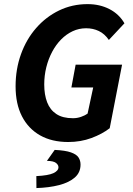

<svg xmlns="http://www.w3.org/2000/svg" viewBox="-20 -684 651 941"><path d="M314.4 12Q233.9 12 176.3 -20.7Q118.7 -53.4 87.5 -114.2Q56.4 -175.1 56.4 -260.8Q56.4 -345.4 82.9 -418.7Q109.4 -492.1 157.4 -546.8Q205.3 -601.6 269.5 -632.7Q333.8 -663.8 409.2 -663.8Q469 -663.8 516.2 -639.5Q563.5 -615.2 589.9 -569.8L513.5 -488.2Q492.9 -518.4 464.3 -532Q435.8 -545.5 402.2 -545.5Q367.1 -545.5 336 -531Q304.9 -516.4 279.5 -490.6Q254 -464.7 235.5 -429.8Q217 -394.9 206.9 -354.3Q196.8 -313.7 196.8 -270.1Q196.8 -220 211 -182.8Q225.2 -145.7 256.1 -125.2Q287 -104.6 337.8 -104.6Q357.8 -104.6 376.9 -111.2Q396 -117.7 409.3 -127.3L436.8 -255.4H329.9L350.7 -367.1H578.3L517.7 -55.6Q481.2 -27.3 428.4 -7.6Q375.6 12 314.4 12ZM158.5 237.7 158.1 179.1Q216.8 176.2 241.6 164.7Q266.5 153.1 266.5 135.5Q266.5 124.1 254.4 114.5Q242.3 104.9 210 104.4L248 50.7Q300.5 53.2 327.7 62.9Q355 72.5 364.8 87.7Q374.7 102.9 374.7 122.6Q374.7 161.3 346.7 185.9Q318.6 210.5 269.7 223.2Q220.8 235.8 158.5 237.7Z"/></svg>

Font: Source Sans 3 VF
Style: Italic
Weight: 200
Italic angle: -11°
Designer: Paul D. Hunt
Foundry: Adobe Systems Incorporated
Version: Version 3.042;hotconv 1.0.118;makeotfexe 2.5.65603